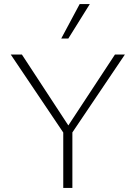

<svg xmlns="http://www.w3.org/2000/svg" viewBox="-20 -927 669 947"><path d="M301 -260 33 -658H88L331 -287ZM292 0V-289H337V0ZM329 -262 303 -287 547 -658H596ZM282 -737 373 -907H423L317 -737Z"/></svg>

Font: Ysabeau SC ExtraLight
Style: Regular
Weight: 250
Designer: Christian Thalmann (Catharsis Fonts)
Version: Version 2.001;gftools[0.9.30]; featfreeze: smcp